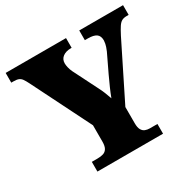

<svg xmlns="http://www.w3.org/2000/svg" viewBox="-156 -879 1055 1044"><g transform="rotate(-30 371.5 -357.0)"><path d="M168 0V-61H203Q225 -61 240.5 -66Q256 -71 264.5 -85.5Q273 -100 273 -128V-230L88 -600Q78 -620 70 -631.5Q62 -643 50.5 -648Q39 -653 17 -653H4V-714H383V-653H379Q347 -653 327.5 -638.5Q308 -624 308 -598Q308 -587 311.5 -572Q315 -557 322 -542L396 -395Q410 -368 417.5 -349Q425 -330 433 -307Q443 -334 456.5 -364.5Q470 -395 485 -427L539 -540Q550 -566 552.5 -580.5Q555 -595 555 -600Q555 -629 538 -641Q521 -653 485 -653H466V-714H741V-653H729Q710 -653 698 -646.5Q686 -640 675 -623.5Q664 -607 648 -576L475 -228V-126Q475 -99 483 -85Q491 -71 504 -66Q517 -61 532 -61H580V0Z"/></g></svg>

Font: Noto Serif Armenian Black
Style: Regular
Weight: 900
Version: Version 2.007